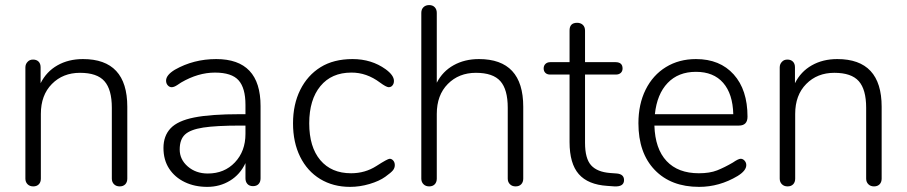

<svg xmlns="http://www.w3.org/2000/svg" viewBox="-20 -730 3575 757"><path d="M481.9 -309.1V-25.9Q481.9 -11.7 473.9 -3.4Q465.8 4.9 451.9 4.9Q438 4.9 429.4 -3.7Q420.9 -12.2 420.9 -25.9V-305.2Q420.9 -377 391.8 -409.9Q362.8 -442.9 295.4 -442.9Q228 -442.9 184.6 -398.9Q141.1 -355 141.1 -280.8V-25.9Q141.1 -11.7 133.1 -3.4Q125 4.9 111.1 4.9Q97.2 4.9 88.6 -3.7Q80.1 -12.2 80.1 -25.9V-463.9Q80.1 -477.5 88.9 -486.3Q96.7 -495.1 110.4 -495.1Q124 -495.1 132.1 -487.1Q140.1 -479 140.1 -464.8V-401.9Q163.1 -447.8 206.5 -472.4Q250 -497.1 307.1 -497.1Q481.9 -497.1 481.9 -309.1Z M947.8 -202.1V-234.9H928.7Q832.5 -234.9 781.5 -227.1Q730.5 -219.2 709.5 -199.7Q688.5 -180.2 688.5 -140.6Q688.5 -101.1 720.5 -73.5Q752.4 -45.9 799.3 -45.9Q864.7 -45.9 906.2 -89.8Q947.8 -133.8 947.8 -202.1ZM832.5 -497.1Q1007.3 -497.1 1007.3 -312V-26.9Q1007.3 -12.7 999.5 -4.4Q991.7 3.9 977.5 3.9Q963.4 3.9 955.6 -4.6Q947.8 -13.2 947.8 -26.9V-86.9Q926.8 -42 886.7 -17.6Q846.7 6.8 797.1 6.8Q747.6 6.8 708.5 -12Q669.4 -30.8 647 -64.9Q624.5 -99.1 624.5 -146.7Q624.5 -194.3 652.6 -224.1Q680.7 -253.9 745.6 -266.8Q810.5 -279.8 926.8 -279.8H947.8V-316.9Q947.8 -382.8 920.7 -413.3Q893.6 -443.8 827.4 -443.8Q761.2 -443.8 694.3 -404.8L678.7 -394.5Q666 -386.2 657 -386.2Q647.9 -386.2 641.4 -393.6Q634.8 -400.9 634.8 -412.1Q634.8 -434.1 669.4 -455.1Q743.2 -497.1 832.5 -497.1Z M1500.5 -457Q1533.2 -433.1 1533.2 -411.1Q1533.2 -399.9 1527.3 -393.1Q1522 -386.2 1512.2 -386.2Q1502.4 -386.7 1478.5 -404.3Q1425.3 -444.3 1365.2 -443.8Q1287.1 -443.8 1243.2 -390.4Q1199.2 -336.9 1199.2 -243.7Q1199.2 -150.4 1242.9 -98.6Q1286.6 -46.9 1364.3 -46.9Q1419.4 -46.9 1463.9 -75.4Q1508.3 -104 1516.4 -104Q1524.4 -104 1530.5 -96.9Q1536.6 -89.8 1536.6 -78.9Q1536.6 -67.9 1529.5 -58.8Q1522.5 -49.8 1499 -33Q1475.6 -16.1 1437 -4.6Q1398.4 6.8 1360.4 6.8Q1293.5 6.8 1242.4 -24.2Q1191.4 -55.2 1163.3 -112.1Q1135.3 -168.9 1135.3 -243.7Q1135.3 -318.4 1163.8 -375.7Q1192.4 -433.1 1243.9 -465.1Q1295.4 -497.1 1370.1 -497.1Q1444.8 -497.1 1500.5 -457Z M2043 -309.1V-25.9Q2043 -11.7 2034.9 -3.4Q2026.9 4.9 2012.9 4.9Q1999 4.9 1990.5 -3.7Q1981.9 -12.2 1981.9 -25.9V-305.2Q1981.9 -377 1952.9 -409.9Q1923.8 -442.9 1856.4 -442.9Q1789.1 -442.9 1745.6 -398.9Q1702.1 -355 1702.1 -280.8V-25.9Q1702.1 -11.7 1694.1 -3.4Q1686 4.9 1672.1 4.9Q1658.2 4.9 1649.7 -3.7Q1641.1 -12.2 1641.1 -25.9V-679.2Q1641.1 -693.4 1649.7 -701.7Q1658.2 -710 1672.1 -710Q1686 -710 1694.1 -701.4Q1702.1 -692.9 1702.1 -679.2V-403.8Q1725.1 -448.7 1768.6 -472.9Q1812 -497.1 1868.2 -497.1Q2043 -497.1 2043 -309.1Z M2407.7 -484.9Q2434.6 -484.4 2434.6 -460Q2434.6 -449.2 2427.5 -442.6Q2420.4 -436 2407.7 -436H2286.6V-167Q2286.6 -105 2310.5 -78.4Q2334.5 -51.8 2385.7 -47.9L2412.6 -45.9Q2440.4 -43 2440.4 -20Q2440.4 6.8 2402.3 4.9L2374.5 2.9Q2298.3 -2 2262 -43.5Q2225.6 -85 2225.6 -169.9V-436H2149.4Q2137.2 -436 2130.4 -442.6Q2123.5 -449.2 2123.5 -460.2Q2123.5 -471.2 2130.6 -478Q2137.7 -484.9 2149.4 -484.9H2225.6V-608.9Q2225.1 -640.1 2255.4 -640.1Q2269 -640.1 2277.8 -632.1Q2286.6 -624 2286.6 -608.9V-484.9Z M2562 -279.8H2871.1Q2869.1 -359.9 2831.3 -403.3Q2793.5 -446.8 2723.9 -446.8Q2654.3 -446.8 2612.3 -402.8Q2570.3 -358.9 2562 -279.8ZM2927.2 -270Q2927.2 -234.9 2893.1 -234.9H2560.1Q2563 -143.1 2608.2 -95Q2653.3 -46.9 2735.4 -46.9Q2778.3 -46.9 2807.4 -58.3Q2836.4 -69.8 2869.1 -88.9Q2891.1 -104 2900.1 -104Q2909.2 -104 2915.8 -96.4Q2922.4 -88.9 2922.4 -79.1Q2922.4 -57.1 2888.2 -36.1Q2816.4 6.8 2736.3 6.8Q2625.5 6.8 2561.3 -60.1Q2497.1 -127 2497.1 -244.1Q2497.1 -319.3 2525.6 -376.7Q2554.2 -434.1 2605.7 -465.6Q2657.2 -497.1 2724.1 -497.1Q2818.4 -497.1 2872.8 -436.5Q2927.2 -376 2927.2 -270Z M3456.1 -309.1V-25.9Q3456.1 -11.7 3448 -3.4Q3439.9 4.9 3426 4.9Q3412.1 4.9 3403.6 -3.7Q3395 -12.2 3395 -25.9V-305.2Q3395 -377 3366 -409.9Q3336.9 -442.9 3269.5 -442.9Q3202.1 -442.9 3158.7 -398.9Q3115.2 -355 3115.2 -280.8V-25.9Q3115.2 -11.7 3107.2 -3.4Q3099.1 4.9 3085.2 4.9Q3071.3 4.9 3062.7 -3.7Q3054.2 -12.2 3054.2 -25.9V-463.9Q3054.2 -477.5 3063 -486.3Q3070.8 -495.1 3084.5 -495.1Q3098.1 -495.1 3106.2 -487.1Q3114.3 -479 3114.3 -464.8V-401.9Q3137.2 -447.8 3180.7 -472.4Q3224.1 -497.1 3281.2 -497.1Q3456.1 -497.1 3456.1 -309.1Z"/></svg>

Font: Nunito-Light
Style: Regular
Weight: 300
Designer: Vernon Adams
Foundry: newtypography
Version: Version 3.000